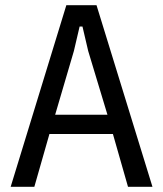

<svg xmlns="http://www.w3.org/2000/svg" viewBox="-20 -718 626 738"><path d="M472 0 414 -203H170L112 0H21L235 -698H351L566 0ZM319 -522 297 -616H286L264 -522L192 -277H393Z"/></svg>

Font: IBM Plex Sans Cond Text
Style: Regular
Weight: 450
Width: 3
Designer: Mike Abbink, Paul van der Laan, Pieter van Rosmalen
Foundry: Bold Monday
Version: Version 1.3